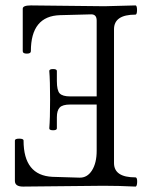

<svg xmlns="http://www.w3.org/2000/svg" viewBox="-20 -686 563 709"><path d="M65 3Q35 3 35 -18V-167Q35 -174 51 -174Q67 -174 67 -167Q67 -38 174 -33L273 -30Q302 -29 319.5 -56.5Q337 -84 337 -129V-300H239Q211 -300 200.5 -289Q190 -278 190 -253V-212Q190 -205 176 -205Q162 -205 162 -212Q165 -247 165 -318Q165 -389 162 -424Q162 -431 176 -431Q190 -431 190 -424V-387Q190 -352 200.5 -341Q211 -330 239 -330H337V-610Q337 -633 317 -633L202 -630Q94 -627 94 -497Q94 -488 79 -488Q64 -488 64 -497V-654Q64 -666 94 -666Q140 -666 230.5 -664.5Q321 -663 366 -663L480 -666Q486 -666 486 -649Q486 -632 480 -632Q401 -632 401 -578V-84Q401 -31 480 -31Q487 -31 486.5 -14Q486 3 480 3Q420 0 362 0Q313 0 214 1.5Q115 3 65 3Z"/></svg>

Font: Junicode Cond Light
Style: Regular
Weight: 300
Width: 3
Designer: Peter S. Baker
Version: Version 2.201